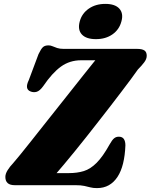

<svg xmlns="http://www.w3.org/2000/svg" viewBox="-20 -951 774 986"><path d="M367 0H55.5Q7.5 0 7.5 -42.5Q7.5 -58.5 19.2 -77.2Q31 -96 47 -112.5Q61 -128.5 85 -158Q109 -187.5 139.5 -226Q170 -264.5 204.5 -308.2Q239 -352 275 -397Q311 -442 344.8 -485Q378.5 -528 408 -564.8Q437.5 -601.5 459.2 -628.8Q481 -656 492 -669L511 -641.5H396.5Q338 -641.5 293 -609Q248 -576.5 201.5 -508Q184 -484 168 -479.5Q152 -475 136.5 -481.5Q121 -487.5 118.8 -502Q116.5 -516.5 128 -540L178 -673.5Q191 -700.5 200.8 -709.2Q210.5 -718 229.5 -718Q239.5 -718 249.8 -713.5Q260 -709 273.5 -704.5Q287 -700 306.5 -700H683.5Q709.5 -700 721.5 -692Q733.5 -684 733.5 -664.5Q733.5 -648 720.5 -630.8Q707.5 -613.5 688 -594Q674.5 -574 653 -545.5Q631.5 -517 605.2 -482Q579 -447 549 -408.5Q519 -370 487.8 -329.8Q456.5 -289.5 425.2 -250Q394 -210.5 364.2 -174Q334.5 -137.5 308.5 -106.5Q282.5 -75.5 262.5 -52.5L242.5 -62H333.5Q376.5 -62 410.5 -72.5Q444.5 -83 476.2 -114.8Q508 -146.5 543 -209.5Q555.5 -232 565.8 -240.5Q576 -249 590 -249Q608 -249 616 -237.2Q624 -225.5 624 -204.5Q622 -152.5 612 -111.8Q602 -71 583.5 -42.8Q565 -14.5 538.8 0.2Q512.5 15 478 15Q458 15 444 11.2Q430 7.5 413 3.8Q396 0 367 0ZM472.5 -750Q422.5 -750 400.2 -774.2Q378 -798.5 389.5 -841Q400.5 -882 435.8 -906.5Q471 -931 521 -931Q571 -931 593 -906.5Q615 -882 603.5 -841Q592.5 -799 557.5 -774.5Q522.5 -750 472.5 -750Z"/></svg>

Font: Fraunces Black
Style: Italic
Weight: 900
Italic angle: -16°
Version: Version 1.000;[b76b70a41]